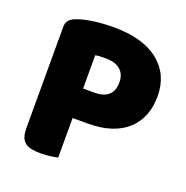

<svg xmlns="http://www.w3.org/2000/svg" viewBox="-116 -729 812 840"><g transform="rotate(20 290.5 -309.0)"><path d="M292 -325Q334 -325 356.5 -344.5Q379 -364 379 -404Q379 -442 355.5 -462.5Q332 -483 287 -483Q271 -483 260.5 -482.5Q250 -482 239 -480V-325ZM240 -4Q229 -1 205.5 2Q182 5 159 5Q136 5 118.5 1.5Q101 -2 89 -11Q77 -20 71 -36Q65 -52 65 -78V-549Q65 -570 76.5 -581.5Q88 -593 108 -600Q142 -612 185.5 -617.5Q229 -623 273 -623Q411 -623 484 -564Q557 -505 557 -404Q557 -355 541.5 -315.5Q526 -276 495.5 -247.5Q465 -219 418.5 -203.5Q372 -188 311 -188H240Z"/></g></svg>

Font: Baloo Bhaina
Style: Regular
Weight: 400
Designer: Manish Minz, Shuchita Grover and Ek Type
Foundry: Ek Type
Version: Version 1.443;PS 1.000;hotconv 16.6.51;makeotf.lib2.5.65220;